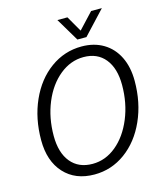

<svg xmlns="http://www.w3.org/2000/svg" viewBox="-130 -984 915 1088"><g transform="rotate(-15 327.5 -440.0)"><path d="M46 -256Q46 -383 92.5 -487Q139 -591 221 -650.5Q303 -710 404 -710Q477 -710 531.5 -677.5Q586 -645 615.5 -585Q645 -525 645 -444Q645 -317 598.5 -213Q552 -109 470.5 -49.5Q389 10 289 10Q177 10 111.5 -61.5Q46 -133 46 -256ZM570 -440Q570 -538 525 -593.5Q480 -649 399 -649Q323 -649 259 -597Q195 -545 158 -456Q121 -367 121 -261Q121 -162 166.5 -106.5Q212 -51 294 -51Q370 -51 433 -103Q496 -155 533 -244.5Q570 -334 570 -440ZM311 -890H370L423 -798L509 -890H572L445 -754H392Z"/></g></svg>

Font: Sarabun Light
Style: Italic
Weight: 300
Italic angle: -10°
Designer: Suppakit Chalermlarp | Katatrad Co.,Ltd.
Foundry: Cadson Demak Co.,Ltd.
Version: Version 1.000; ttfautohint (v1.6)